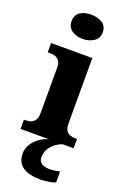

<svg xmlns="http://www.w3.org/2000/svg" viewBox="-188 -832 742 1129"><g transform="rotate(20 183.0 -267.0)"><path d="M14 0V-58H26Q46 -58 60.5 -64.5Q75 -71 84 -86.5Q93 -102 93 -130V-412Q93 -438 84 -452Q75 -466 60 -472Q45 -478 26 -478H10V-536H268V-128Q268 -101 276.5 -85.5Q285 -70 300.5 -64Q316 -58 335 -58H346V0ZM176 -622Q135 -622 107 -641.5Q79 -661 79 -698Q79 -738 107 -756Q135 -774 176 -774Q215 -774 244.5 -756Q274 -738 274 -698Q274 -661 244.5 -641.5Q215 -622 176 -622ZM229 240Q153 240 114 213.5Q75 187 75 130Q75 99 92 72Q109 45 136 26Q163 7 193 0H279Q258 6 236.5 21.5Q215 37 200.5 60Q186 83 186 115Q186 141 205.5 152.5Q225 164 255 164Q269 164 284.5 162Q300 160 318 156V224Q308 229 291 232.5Q274 236 257 238Q240 240 229 240Z"/></g></svg>

Font: Noto Rashi Hebrew ExtraBold
Style: Regular
Weight: 800
Version: Version 1.006